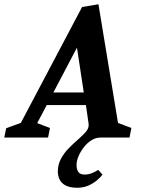

<svg xmlns="http://www.w3.org/2000/svg" viewBox="-82 -647 662 903"><path d="M282 236Q246 236 226 225Q206 214 198 196.5Q190 179 190 160Q190 127 204.5 100Q219 73 240.5 51Q262 29 284 10Q306 -9 320.5 -25.5Q335 -42 335 -58Q335 -62 334.5 -67.5Q334 -73 333 -77L322 -153H138L93 -68L153 -45L144 0H-62L-53 -44L16 -69L304 -614L381 -627L473 -69L536 -45L527 0H390Q368 0 347.5 13Q327 26 311.5 46.5Q296 67 287 88.5Q278 110 278 128Q278 151 287 162.5Q296 174 316 174Q333 174 348.5 168Q364 162 380 152L400 174Q391 187 373.5 201.5Q356 216 333 226Q310 236 282 236ZM169 -212H312L280 -423Z"/></svg>

Font: Manuale
Style: Bold Italic
Weight: 700
Italic angle: -11°
Version: Version 1.002